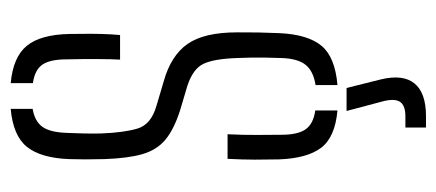

<svg xmlns="http://www.w3.org/2000/svg" viewBox="-248 -398 816 359"><g transform="rotate(-90 159.5 -218.0)"><path d="M41.5 -103.5Q41 -127.5 41 -149Q41 -170.5 42.5 -200H88.5Q87 -170 87.2 -144.2Q87.5 -118.5 87.5 -99.5Q87.5 -68.5 97.8 -54Q108 -39.5 133 -36V5.5Q83 1 63.2 -25Q43.5 -51 41.5 -103.5ZM180.5 5.5V-35.5Q206.5 -39.5 218.2 -54Q230 -68.5 231 -99.5Q231.5 -115.5 231.8 -129.5Q232 -143.5 231.8 -156.5Q231.5 -169.5 231 -182Q229.5 -225.5 220.2 -245Q211 -264.5 179.5 -275L132.5 -289Q97 -300.5 78 -316.5Q59 -332.5 51.2 -359.5Q43.5 -386.5 42 -430.5Q41.5 -452.5 41.5 -466.2Q41.5 -480 42 -496Q44 -549 64.8 -575Q85.5 -601 136 -605.5V-564.5Q112.5 -560.5 102.2 -546Q92 -531.5 91 -500Q90.5 -487.5 90 -469.5Q89.5 -451.5 90 -436Q91.5 -394.5 99 -368.8Q106.5 -343 141.5 -333L187 -319.5Q235.5 -306 257.2 -275Q279 -244 279 -182Q279 -159 278.8 -142.8Q278.5 -126.5 277.5 -102.5Q275 -50 254 -24.5Q233 1 180.5 5.5ZM228 -401Q229 -419.5 229 -438Q229 -456.5 229 -472.5Q229 -488.5 228.5 -501Q228.5 -531.5 218.8 -546Q209 -560.5 184 -564V-605.5Q233 -601 254 -575.2Q275 -549.5 276 -495Q276 -487.5 276.2 -471Q276.5 -454.5 276 -435.8Q275.5 -417 274 -401ZM101 171V132.5H122Q143 132.5 149.5 121.8Q156 111 149 86.5L132 22.5H175L191 86.5Q201 128 183.5 149.5Q166 171 122.5 171Z"/></g></svg>

Font: Big Shoulders Stencil Text Thin ExtraLight
Style: Regular
Weight: 250
Version: Version 2.001